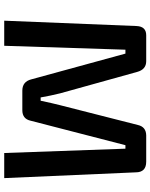

<svg xmlns="http://www.w3.org/2000/svg" viewBox="81 -812 730 933"><g transform="rotate(90 446.5 -345.0)"><path d="M765 -690Q817 -690 817 -639L845 0H723L702 -589H685L566 -128Q557 -88 515 -88H420Q376 -88 365 -132L240 -589H221L202 0H80L106 -643Q108 -690 151 -690H277Q317 -690 329 -646L433 -272Q444 -228 453 -177H469Q481 -234 490 -269L587 -650Q596 -689 637 -690Z"/></g></svg>

Font: Taylor Sans Upright Semi Bold
Style: Regular
Weight: 600
Italic angle: -8°
Designer: Natanael Gama
Version: Version 1.001 September 8, 2015